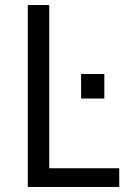

<svg xmlns="http://www.w3.org/2000/svg" viewBox="-20 -740 512 760"><path d="M175 -720V-74H452V0H90V-720ZM301 -350V-447H393V-350Z"/></svg>

Font: Carrois Gothic
Style: Regular
Weight: 400
Designer: Ralph du Carrois
Foundry: Ralph du Carrois
Version: Version 1.002